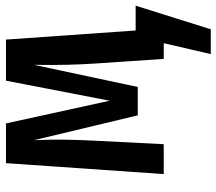

<svg xmlns="http://www.w3.org/2000/svg" viewBox="-62 -520 743 659"><g transform="rotate(-90 309.5 -190.5)"><path d="M619.5 -96.4 538.5 161.5H453.3L490.8 0H436.9L421 -234.4Q417.9 -281 416.7 -331.3Q415.4 -381.5 416.4 -445.1L340.5 -89.2H243.1L157.9 -445.1Q160.5 -388.2 159.5 -334.9Q158.5 -281.5 155.9 -233.3L144.1 0H41.5L79 -541.5H215.4L293.3 -185.6L362.1 -541.5H503.1L534.4 -96.4Z"/></g></svg>

Font: Fira Code Medium
Style: Regular
Weight: 500
Designer: Carrois Corporate, Edenspiekermann AG, Nikita Prokopov
Foundry: Carrois Corporate, Edenspiekermann AG, Nikita Prokopov
Version: Version 6.002